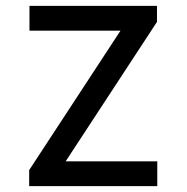

<svg xmlns="http://www.w3.org/2000/svg" viewBox="-20 -638 640 658"><path d="M80 0V-55L393 -533H81V-618H518V-563L205 -85H519V0Z"/></svg>

Font: Victor Mono Thin SemiBold
Style: Regular
Weight: 600
Monospace: yes
Version: Version 1.561;gftools[0.9.30]